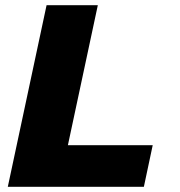

<svg xmlns="http://www.w3.org/2000/svg" viewBox="-20 -718 690 738"><path d="M10 0 159 -698H356L241 -160H567L533 0Z"/></svg>

Font: Azeret Mono Thin ExtraBold
Style: Italic
Weight: 800
Italic angle: -12°
Version: Version 1.002